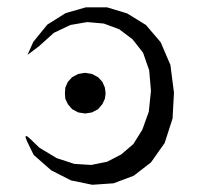

<svg xmlns="http://www.w3.org/2000/svg" viewBox="-20 -516 540 521"><path d="M53.7 -131.8Q42 -158.2 62.5 -138.7L86.9 -115.2L133.8 -86.9L181.6 -71.3L227.5 -68.4L270.5 -77.1L308.6 -96.7L341.8 -125L366.2 -164.1L383.8 -212.9L389.6 -269.5L384.8 -325.2L368.2 -373L339.8 -409.2L303.7 -436.5L261.7 -452.1L216.8 -456.1L170.9 -448.2L126 -426.8L85.9 -390.6L54.7 -367.2L70.3 -402.3L108.4 -449.2L158.2 -480.5L212.9 -496.1H270.5L325.2 -479.5L376 -448.2L416 -401.4L442.4 -339.8L452.1 -264.6L448.2 -194.3L426.8 -127.9L389.6 -75.2L342.8 -39.1L288.1 -18.6L230.5 -14.6L172.9 -26.4L119.1 -53.7L71.3 -95.7ZM175.8 -219.7 164.1 -233.4 157.2 -248 156.2 -262.7 157.2 -278.3 164.1 -293.9 175.8 -306.6 192.4 -315.4 210.9 -318.4 229.5 -315.4 246.1 -306.6 257.8 -293.9 264.6 -278.3 266.6 -262.7 264.6 -248 257.8 -233.4 246.1 -219.7 229.5 -210.9 210.9 -208 192.4 -210.9Z"/></svg>

Font: B2 Hana
Style: Regular
Weight: 500
Version: 2020-08-05; (max)